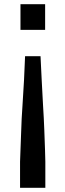

<svg xmlns="http://www.w3.org/2000/svg" viewBox="-20 -637 313 919"><path d="M76 262V137Q76 122 78 82.5Q80 43 81.5 -12Q83 -67 87.5 -130Q92 -193 95 -254Q98 -315 100 -368H174Q177 -316 179.5 -255.5Q182 -195 186 -133Q190 -71 192 -15.5Q194 40 195.5 80.5Q197 121 197 137V262ZM78 -494V-617H196V-494Z"/></svg>

Font: Farlight84_Sys_V01
Style: Regular
Weight: 400
Designer: Ryoko NISHIZUKA  (kana, bopomofo & ideographs); Paul D. Hunt (Latin, Greek & Cyrillic); Sandoll Communications , Soo-you
Foundry: Adobe
Version: Version 2.004;October 29, 2024;FontCreator 14.0.0.2814 64-bi